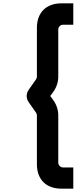

<svg xmlns="http://www.w3.org/2000/svg" viewBox="-20 -920 499 1150"><path d="M419 210V83H358C342 83 329 70 329 53V-229C329 -261 319 -292 300 -319L281 -345L300 -371C319 -398 329 -429 329 -461V-743C329 -759 342 -772 358 -772H419V-900H348C256 -900 201 -844 201 -753V-461C201 -455 199 -450 196 -445L151 -381C136 -359 136 -331 151 -309L196 -245C199 -241 201 -235 201 -229V63C201 155 256 210 348 210Z"/></svg>

Font: Manrope ExtraBold
Style: Regular
Weight: 800
Designer: Mikhail Sharanda
Foundry: Mikhail Sharanda
Version: Version 4.505